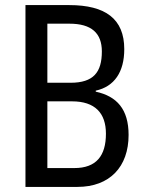

<svg xmlns="http://www.w3.org/2000/svg" viewBox="-20 -734 569 754"><path d="M252 -714H80V0H284C411 0 485 -79 485 -204C485 -305 439 -356 356 -374V-378C429 -394 468 -451 468 -541C468 -660 394 -714 252 -714ZM257 -409H166V-641H253C339 -641 380 -604 380 -532C380 -450 347 -409 257 -409ZM166 -336H263C353 -336 396 -290 396 -209C396 -122 358 -74 272 -74H166Z"/></svg>

Font: Noto Sans Gujarati UI Condensed
Style: Regular
Weight: 400
Width: 3
Designer: Jelle Bosma - Monotype Design Team, Universal Thirst
Foundry: Monotype Imaging Inc.
Version: Version 2.106